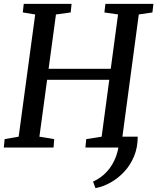

<svg xmlns="http://www.w3.org/2000/svg" viewBox="-22 -763 814 993"><path d="M690.3 -56.3Q690.3 -0.3 671.3 45.4Q652.3 91 620.6 125.1Q588.8 159.2 550.1 180.9Q511.3 202.5 471.8 210L459.2 176.3Q501.2 157.3 531.4 124.1Q561.6 90.9 578.3 45.3Q595 -0.3 595.5 -56.3ZM-2.3 0 2 -43.5 74.5 -56.1 160 -688.1 95.9 -698.7 100.8 -743H348.2L343.6 -698.7L267.4 -688.1L181.8 -56.1L258.3 -43.5L255 0ZM205.8 -350.2V-407.2H575.2V-350.2ZM419.7 0 423.9 -43.5 503.7 -56.1 588.5 -688.3 517.9 -698.6 523.2 -743H771.5L766.2 -698.6L695.8 -688.3L611.1 -56.1L683.6 -43.5L679.6 0Z"/></svg>

Font: Merriweather 7pt Light
Style: Italic
Weight: 300
Italic angle: -7.8°
Designer: Eben Sorkin
Foundry: Eben Sorkin
Version: Version 2.200;gftools[0.9.31]